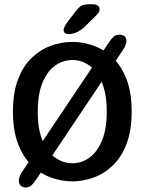

<svg xmlns="http://www.w3.org/2000/svg" viewBox="-20 -816 659 875"><path d="M526 -658Q538 -658 547 -650.8Q556 -643.5 556 -629Q556 -621 552.5 -611.2Q549 -601.5 541 -589.5L149.5 -4.5Q134.5 18 123.8 28.2Q113 38.5 96.5 38.5Q85 38.5 75.5 30.8Q66 23 66 7.5Q66 -1 69.2 -10.8Q72.5 -20.5 80.5 -32.5L471 -615Q486 -638 496.8 -648Q507.5 -658 526 -658ZM310 10.5Q260.5 10.5 212.5 -6.8Q164.5 -24 125.2 -61.5Q86 -99 62.5 -159.8Q39 -220.5 39 -307.5Q39 -394.5 62.5 -455.2Q86 -516 125.2 -553.2Q164.5 -590.5 212.5 -607.8Q260.5 -625 310 -625Q358.5 -625 406.5 -607.8Q454.5 -590.5 493.8 -553.2Q533 -516 556.5 -455.2Q580 -394.5 580 -307.5Q580 -220.5 556.5 -159.8Q533 -99 493.8 -61.5Q454.5 -24 406.5 -6.8Q358.5 10.5 310 10.5ZM310 -72Q352.5 -72 388 -97.8Q423.5 -123.5 445 -175.8Q466.5 -228 466.5 -307.5Q466.5 -386.5 445 -438.8Q423.5 -491 388 -516.8Q352.5 -542.5 310 -542.5Q267 -542.5 231 -516.8Q195 -491 173.5 -438.8Q152 -386.5 152 -307.5Q152 -228 173.5 -175.8Q195 -123.5 231 -97.8Q267 -72 310 -72ZM291.5 -660.5Q282.5 -660.5 276.2 -665.2Q270 -670 270 -679Q270 -691.5 286.5 -714.5L321 -759.5Q337 -781 349.5 -788.8Q362 -796.5 386.5 -796.5H404.5Q417.5 -796.5 425.8 -790.2Q434 -784 434 -774Q434 -760 417.5 -745L365.5 -693.5Q346.5 -676.5 328.8 -668.5Q311 -660.5 291.5 -660.5Z"/></svg>

Font: Sono Monospace Medium
Style: Regular
Weight: 500
Designer: Tyler Finck
Foundry: Tyler Finck
Version: Version 2.112